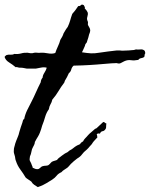

<svg xmlns="http://www.w3.org/2000/svg" viewBox="-50 -761 637 815"><path d="M297.9 -539.1Q319.3 -535.6 335.2 -534.7Q351.1 -533.7 370.1 -537.1L408.7 -542.5Q424.3 -544.4 446.3 -546.9Q452.1 -547.4 458.5 -546.9Q461.9 -546.4 464.8 -546.1Q467.8 -545.9 470.7 -545.9Q483.4 -545.9 495.6 -546.9Q507.8 -547.9 518.6 -548.8Q520.5 -549.3 522.2 -549.8Q523.9 -550.3 525.4 -550.8Q528.3 -551.8 531.2 -550.8Q535.6 -550.8 540 -550.8Q544.4 -550.8 548.8 -551.3Q557.6 -551.8 564.5 -544.9Q567.4 -535.2 566.4 -534.2Q564.9 -532.7 564.5 -531.2Q563.5 -518.6 561 -518.6Q558.6 -518.6 558.6 -516.6Q550.8 -514.6 545.4 -513.2Q540 -511.7 537.1 -506.8Q520.5 -503.4 506.3 -505.4Q492.2 -507.8 477.5 -501Q470.2 -497.6 463.4 -493.7Q456.5 -489.3 445.3 -493.2Q435.5 -493.2 422.9 -492.2Q410.2 -491.2 398.4 -490.2Q381.8 -488.8 361.1 -487.1Q340.3 -485.4 329.1 -484.9Q318.4 -484.4 298.3 -483.4Q278.3 -482.4 262.7 -482.4Q254.9 -476.1 252.4 -465.8Q250 -456.1 242.2 -450.2Q233.4 -430.7 229.5 -425.3Q225.1 -419.4 222.7 -410.2Q209 -392.6 197.8 -373.5Q187.5 -356 171.9 -337.9Q169.9 -327.1 164.6 -318.8Q159.7 -311 157.2 -296.9Q147 -283.2 141.6 -264.6Q139.2 -255.9 136 -246.6Q132.8 -237.3 128.9 -227.5Q127 -219.7 124.5 -212.4Q122.1 -205.1 119.1 -197.3Q115.7 -188.5 109.9 -179.2Q107.4 -175.3 104.7 -170.7Q102.1 -166 99.6 -161.1Q97.7 -159.2 97.7 -155.8Q97.7 -153.3 96.7 -150.4Q95.2 -147 93.8 -143.8Q92.3 -140.6 90.8 -138.2Q88.9 -134.8 85.9 -127.9Q84.5 -124.5 83.5 -117.7Q82.5 -110.8 81.1 -107.4Q80.6 -106 80.1 -104.5Q79.6 -103 79.1 -102.1Q78.6 -101.1 78.1 -99.6Q77.6 -98.1 77.1 -96.7Q74.2 -83 77.1 -78.1Q80.1 -73.2 82 -68.4Q83 -65.4 84 -63Q85 -60.5 85.9 -58.1Q88.4 -53.7 88.9 -48.8Q91.3 -47.9 93.8 -46.9Q96.2 -45.9 98.1 -44.9Q102.1 -43 107.4 -43Q113.8 -42 120.1 -48.3Q127 -55.2 131.8 -55.7Q137.7 -57.6 145 -57.6Q151.4 -57.6 156.2 -60.5Q159.2 -63 161.6 -65.4Q164.1 -67.9 166 -70.3Q168.9 -74.7 176.8 -77.1Q192.4 -81.1 193.4 -83.5Q193.8 -85.4 200.2 -90.8Q203.6 -93.3 206.8 -95.7Q210 -98.1 212.4 -100.1Q216.3 -103.5 225.6 -109.4Q235.4 -114.3 236.8 -115.2Q238.3 -116.2 245.1 -122.1Q250 -124.5 254.2 -127.2Q258.3 -129.9 261.7 -132.8Q267.1 -137.7 277.3 -143.6Q289.1 -148.4 290.3 -149.7Q291.5 -150.9 292 -152.8Q292.5 -154.8 302.7 -161.1Q306.2 -168.5 311.5 -173.8Q314 -176.3 316.9 -179.4Q319.8 -182.6 323.2 -186.5Q329.6 -193.8 335.4 -198.2Q342.3 -203.6 346.7 -208Q348.6 -209.5 351.6 -212.4Q354.5 -215.3 358.4 -215.8Q361.3 -218.3 363.5 -220.2Q365.7 -222.2 367.7 -224.1Q369.6 -226.1 372.3 -228.5Q375 -231 378.9 -234.4L383.8 -239.3Q387.2 -242.7 388.7 -243.2Q393.1 -243.2 395 -240.2Q397.5 -237.3 401.4 -237.3Q400.9 -231 400.6 -227.1Q400.4 -223.1 400.4 -221.2Q400.4 -217.3 398.4 -213.9Q392.6 -204.6 385.3 -204.1Q377.9 -203.1 374 -193.4Q371.1 -195.3 366.7 -194.3Q362.3 -193.4 360.4 -191.4Q362.3 -188 362.3 -184.6Q362.3 -182.6 363.3 -177.7Q345.2 -159.7 339.8 -149.4Q327.6 -136.7 327.1 -135.3L326.2 -133.8L318.4 -126Q304.7 -115.2 297.9 -105.5Q291.5 -96.2 277.3 -87.9Q266.6 -80.1 262.7 -76.2Q260.7 -74.2 257.8 -71.5Q254.9 -68.8 251 -65.4Q248.5 -63 243.7 -57.1Q238.8 -51.3 235.4 -48.8Q229 -43.9 222.2 -40Q216.8 -37.1 210.9 -30.3Q196.8 -23.9 189.9 -14.6Q183.6 -6.3 170.9 2Q162.1 7.8 147 16.6Q131.8 25.4 121.1 29.3Q119.6 29.8 118.2 30.3Q116.7 30.8 115.7 31.2Q114.7 31.7 113.3 32.2Q111.8 32.7 110.4 33.2Q102.5 28.3 95.2 23.4Q87.9 18.6 83 9.8Q73.7 2.9 68.8 0Q63 -3.4 58.6 -7.8Q53.7 -16.1 48.3 -24.4Q43 -32.7 36.6 -41Q23.9 -58.1 17.6 -78.1Q16.1 -80.6 15.1 -86.4L13.7 -95.7Q12.7 -99.6 11.7 -103Q10.7 -106.4 9.8 -109.4Q7.8 -114.3 8.8 -124Q8.8 -130.9 10.7 -136.7Q11.7 -140.1 12.7 -143.8Q13.7 -147.5 14.6 -151.4Q16.6 -157.7 19 -163.8Q21.5 -169.9 23.9 -175.8Q29.8 -189 32.2 -201.2Q38.1 -221.7 44.9 -240.2Q46.4 -243.7 47.4 -249.5Q47.9 -253.9 52.7 -255.9Q56.6 -275.4 65.4 -293.5Q74.2 -311.5 83 -328.1Q88.4 -338.4 93.3 -348.9Q98.1 -359.4 103 -370.1Q107.9 -380.9 112.8 -391.4Q117.7 -401.9 123 -412.1Q123.5 -422.9 130.9 -431.6Q131.3 -441.4 138.7 -452.6Q146 -463.9 148.4 -473.6Q137.7 -476.6 124.5 -474.1Q111.3 -471.7 101.6 -469.7Q84 -469.2 64.5 -469.7Q61 -470.2 57.9 -470.9Q54.7 -471.7 51.3 -472.2Q44.9 -473.6 39.1 -473.6Q30.3 -473.1 25.9 -475.1Q21 -477.5 16.6 -475.6Q2.9 -487.3 -11.5 -496.1Q-25.9 -504.9 -30.3 -518.6Q-30.3 -521.5 -27.3 -523.4Q-23.4 -526.4 -22.5 -527.3Q-14.2 -529.8 -4.9 -528.8Q4.4 -528.3 10.7 -532.2Q24.9 -530.3 39.6 -534.2Q52.7 -538.1 67.4 -537.1Q69.3 -537.1 73.2 -536.1Q77.1 -535.2 79.1 -535.2Q84 -534.7 87.4 -535.2Q89.4 -535.6 91.3 -536.1Q93.3 -536.6 95.7 -537.1Q101.6 -538.1 108.4 -537.1Q115.2 -536.1 122.1 -537.1Q136.2 -538.1 152.8 -534.7Q170.9 -531.2 184.6 -536.1Q187 -543 189.7 -550Q192.4 -557.1 195.8 -564Q202.6 -578.1 206.1 -591.8Q210 -597.7 213.9 -605Q217.8 -612.3 219.7 -619.1L229 -634.8Q231 -637.7 232.9 -640.6Q234.9 -643.6 237.3 -646.5Q244.1 -660.6 247.6 -673.3Q249.5 -680.2 251.7 -687.3Q253.9 -694.3 256.8 -702.1Q263.2 -709 269.5 -717.3Q275.9 -725.6 282.2 -735.4Q289.6 -734.4 293.5 -739.3Q297.9 -744.1 306.6 -738.3Q306.6 -735.4 309.1 -732.9Q311.5 -730.5 309.6 -725.6Q319.3 -715.8 322.3 -708Q324.2 -700.2 320.8 -689.9Q317.4 -679.7 322.3 -670.9Q324.2 -666.5 323.2 -661.6Q322.3 -656.2 324.2 -653.3Q326.7 -647.9 329.6 -643.6Q333 -638.7 333 -630.9Q333 -627.9 331.5 -623.5Q330.1 -619.1 328.1 -614.3Q324.7 -599.6 322.3 -593.8Q321.3 -590.8 320.3 -587.6Q319.3 -584.5 318.4 -581.1Q311.5 -572.8 311.5 -570.8Q311.5 -569.3 310.5 -566.4Q309.1 -563.5 307.6 -559.8Q306.2 -556.2 304.2 -552.2Q302.2 -548.3 300.8 -544.9Q299.3 -541.5 297.9 -539.1Z"/></svg>

Font: Taprom
Style: Regular
Weight: 400
Designer: Danh Hong
Version: Version 8.002; ttfautohint (v1.8.3)